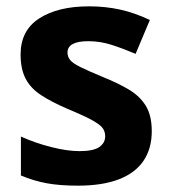

<svg xmlns="http://www.w3.org/2000/svg" viewBox="-20 -576 537 606"><path d="M459 -162Q459 -107 433 -68.5Q407 -30 355 -10Q303 10 226 10Q169 10 128 2.5Q87 -5 46 -22V-145Q90 -125 141 -112Q192 -99 231 -99Q275 -99 293.5 -112Q312 -125 312 -146Q312 -160 304.5 -171Q297 -182 272 -196Q247 -210 194 -232Q143 -254 110 -275.5Q77 -297 61 -327.5Q45 -358 45 -404Q45 -480 104 -518Q163 -556 261 -556Q312 -556 358 -546Q404 -536 453 -513L408 -406Q368 -423 332 -434.5Q296 -446 259 -446Q226 -446 209.5 -437Q193 -428 193 -410Q193 -397 201.5 -386.5Q210 -376 234.5 -364Q259 -352 307 -332Q354 -313 388 -292.5Q422 -272 440.5 -241.5Q459 -211 459 -162Z"/></svg>

Font: Noto Sans Gujarati
Style: Regular
Weight: 400
Designer: Jelle Bosma - Monotype Design Team, Universal Thirst
Foundry: Monotype Imaging Inc.
Version: Version 2.102